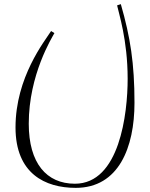

<svg xmlns="http://www.w3.org/2000/svg" viewBox="-20 -804 725 928"><path d="M346 104C554 104 630 -92 630 -307C630 -498 610 -624 564 -784L546 -778C553 -743 597 -612 597 -423C597 -255 558 84 342 84C205 84 119 -15 119 -206C119 -444 232 -623 243 -644L227 -654C196 -605 55 -431 55 -188C55 35 198 104 346 104Z"/></svg>

Font: Clicker Script
Style: Regular
Weight: 400
Designer: Astigmatic (AOETI)
Foundry: Astigmatic (AOETI)
Version: Version 1.000